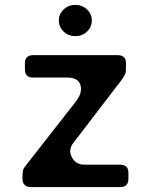

<svg xmlns="http://www.w3.org/2000/svg" viewBox="-20 -759 592 779"><path d="M286.1 -612.3Q257.8 -612.3 238.3 -630.9Q218.8 -649.4 218.8 -675.8Q218.8 -702.1 238.3 -720.7Q257.8 -739.3 286.1 -739.3Q313.5 -739.3 333 -720.7Q352.5 -702.1 352.5 -675.8Q352.5 -649.4 333 -630.9Q313.5 -612.3 286.1 -612.3ZM71.3 -38.1Q71.3 -36.1 71.3 -33.2Q71.3 -16.6 80.1 -8.8Q87.9 0 104.5 0Q225.6 0 467.8 0Q484.4 0 492.2 -7.8Q501 -16.6 501 -33.2Q501 -41 501 -57.6Q501 -74.2 493.2 -82Q484.4 -90.8 467.8 -90.8Q419.9 -90.8 323.2 -90.8Q287.1 -90.8 271.5 -121.1Q255.9 -151.4 277.3 -178.7Q341.8 -263.7 471.7 -432.6Q485.4 -451.2 488.3 -459Q491.2 -467.8 491.2 -491.2Q491.2 -495.1 491.2 -502Q491.2 -518.6 483.4 -526.4Q474.6 -535.2 458 -535.2Q343.8 -535.2 113.3 -535.2Q97.7 -535.2 88.9 -526.4Q81.1 -518.6 81.1 -502Q81.1 -494.1 81.1 -476.6Q81.1 -460.9 88.9 -453.1Q97.7 -444.3 113.3 -444.3Q160.2 -444.3 252 -444.3Q298.8 -444.3 306.6 -413.1Q315.4 -381.8 286.1 -344.7Q221.7 -261.7 91.8 -96.7Q83 -85.9 77.1 -77.1Q71.3 -69.3 71.3 -38.1Z"/></svg>

Font: DeepSea
Style: Medium
Weight: 500
Designer: Stem
Version: Version 3.019;git-0a5106e0b